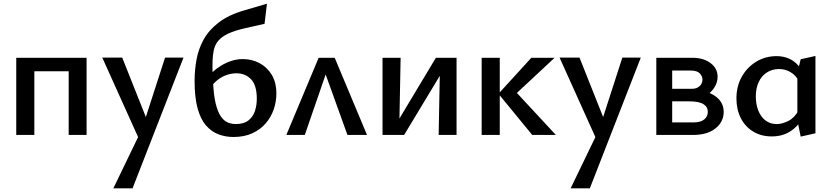

<svg xmlns="http://www.w3.org/2000/svg" viewBox="-20 -731 4506 1040"><path d="M352 0V-418H449V0ZM68 0V-418H166V0ZM115 -345V-418H403V-345Z M744 47 534 -419H642L784 -62ZM874 -419H974L698 289H594L749 -32Z M1245 11Q1201 11 1163 -3.5Q1125 -18 1095.5 -52Q1066 -86 1050 -145Q1034 -204 1034 -293Q1034 -349 1044 -406Q1054 -463 1082 -515Q1110 -567 1164.5 -609Q1219 -651 1307 -676L1426 -711L1413 -602L1311 -579Q1253 -566 1217.5 -549.5Q1182 -533 1163 -511Q1144 -489 1137.5 -456.5Q1131 -424 1131 -377Q1131 -364 1131 -350.5Q1131 -337 1132 -325L1134 -291Q1137 -217 1148 -171.5Q1159 -126 1175.5 -101.5Q1192 -77 1213 -68Q1234 -59 1257 -59Q1301 -59 1326 -79Q1351 -99 1361 -130Q1371 -161 1371 -196Q1371 -269 1340 -301.5Q1309 -334 1261 -334Q1235 -334 1209.5 -325.5Q1184 -317 1161.5 -300Q1139 -283 1122 -259L1090 -296Q1108 -319 1130 -339.5Q1152 -360 1178.5 -376Q1205 -392 1234.5 -401.5Q1264 -411 1296 -411Q1344 -411 1385 -389.5Q1426 -368 1451.5 -326.5Q1477 -285 1477 -224Q1477 -180 1462.5 -138Q1448 -96 1419 -62.5Q1390 -29 1346.5 -9Q1303 11 1245 11Z M1531 0 1706 -418H1793L1968 0H1862L1724 -383H1763L1631 0Z M2356 0 2364 -418H2453V0ZM2052 0V-418H2150L2142 0ZM2116 0V-43L2341 -418H2394V-373L2169 0Z M2863 0 2680 -223 2858 -418H2984L2747 -197V-263L2991 0ZM2589 0V-418H2687V0Z M3221 47 3011 -419H3119L3261 -62ZM3351 -419H3451L3175 289H3071L3226 -32Z M3535 0V-418H3731Q3790 -418 3828.5 -389.5Q3867 -361 3867 -315Q3867 -283 3847.5 -254Q3828 -225 3794.5 -207Q3761 -189 3718 -189L3734 -243Q3808 -243 3854 -210.5Q3900 -178 3900 -125Q3900 -71 3855.5 -35.5Q3811 0 3734 0ZM3621 -68H3737Q3775 -68 3794.5 -84Q3814 -100 3814 -125Q3814 -152 3790 -167Q3766 -182 3714 -182H3595V-250H3729Q3754 -250 3769.5 -264.5Q3785 -279 3785 -300Q3785 -318 3770.5 -333.5Q3756 -349 3720 -349H3621Z M4161 8Q4103 8 4059.5 -18.5Q4016 -45 3992.5 -91.5Q3969 -138 3969 -198Q3969 -264 3998 -315.5Q4027 -367 4076.5 -397Q4126 -427 4186 -427Q4222 -427 4251.5 -414.5Q4281 -402 4302 -378.5Q4323 -355 4334 -322L4309 -289Q4291 -323 4262.5 -340Q4234 -357 4200 -357Q4163 -357 4134 -338.5Q4105 -320 4089.5 -286.5Q4074 -253 4074 -208Q4074 -166 4087.5 -132Q4101 -98 4126.5 -78.5Q4152 -59 4187 -59Q4217 -59 4250.5 -76Q4284 -93 4307 -135L4343 -115Q4321 -74 4294 -46.5Q4267 -19 4234 -5.5Q4201 8 4161 8ZM4317 9 4299 -80V-336L4317 -410L4397 -428V-9Z"/></svg>

Font: Ysabeau Infant SemiBold
Style: Regular
Weight: 600
Designer: Christian Thalmann (Catharsis Fonts)
Version: Version 2.002; featfreeze: ss01,ss02,lnum